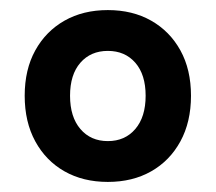

<svg xmlns="http://www.w3.org/2000/svg" viewBox="-20 -735 428 381"><path d="M194 -374Q145 -374 108 -395Q71 -416 50 -454.5Q29 -493 29 -545Q29 -597 50 -635Q71 -673 108 -694Q145 -715 194 -715Q243 -715 280 -694Q317 -673 338 -635Q359 -597 359 -545Q359 -493 338 -454.5Q317 -416 280 -395Q243 -374 194 -374ZM194 -455Q228 -455 248.5 -479Q269 -503 269 -545Q269 -587 248.5 -610.5Q228 -634 194 -634Q160 -634 139.5 -610.5Q119 -587 119 -545Q119 -503 139.5 -479Q160 -455 194 -455Z"/></svg>

Font: Nunito Sans 6pt
Style: Bold
Weight: 700
Version: Version 3.101;gftools[0.9.27]